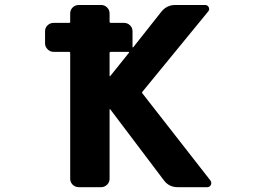

<svg xmlns="http://www.w3.org/2000/svg" viewBox="-20 -776 1040 776"><path d="M698.2 -19.5Q663.1 -19.5 642.6 -46.9L425.8 -334Q424.8 -335 423.8 -334.5Q422.9 -334 422.9 -333V-53.7Q422.9 -39.1 412.6 -29.3Q402.3 -19.5 388.7 -19.5H298.8Q284.2 -19.5 273.9 -29.3Q263.7 -39.1 263.7 -53.7V-561.5Q263.7 -566.4 259.8 -566.4H197.3Q182.6 -566.4 172.4 -576.7Q162.1 -586.9 162.1 -600.6V-649.4Q162.1 -664.1 172.4 -673.8Q182.6 -683.6 197.3 -683.6H259.8Q263.7 -683.6 263.7 -688.5V-721.7Q263.7 -736.3 273.9 -746.1Q284.2 -755.9 298.8 -755.9H388.7Q402.3 -755.9 412.6 -746.1Q422.9 -736.3 422.9 -721.7V-688.5Q422.9 -683.6 427.7 -683.6H480.5Q495.1 -683.6 505.4 -673.8Q515.6 -664.1 515.6 -649.4V-585.9Q515.6 -585 516.6 -584.5Q517.6 -584 518.6 -585L632.8 -729.5Q654.3 -755.9 689.5 -755.9H808.6Q819.3 -755.9 823.7 -746.6Q828.1 -737.3 821.3 -729.5L555.7 -405.3Q552.7 -402.3 555.7 -398.4L830.1 -46.9Q834 -42 834 -36.1Q834 -32.2 832 -28.3Q827.1 -19.5 817.4 -19.5ZM422.9 -469.7Q422.9 -468.8 423.8 -467.8Q423.8 -467.8 424.8 -467.8Q424.8 -467.8 425.8 -468.8L501 -562.5Q502 -564.5 502 -564.5Q502 -566.4 499 -566.4H427.7Q422.9 -566.4 422.9 -561.5Z"/></svg>

Font: Rounded-L Mgen+ 1m bold
Style: Bold
Weight: 700
Designer: [Source Han Sans]
Ryoko NISHIZUKA  (kana & ideographs); Paul D. Hunt (Latin, Greek & Cyrillic); Wenlong ZHANG  (bopomofo
Version: Version 1.059.20150602